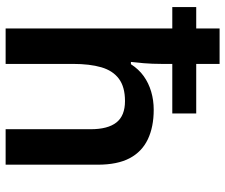

<svg xmlns="http://www.w3.org/2000/svg" viewBox="-79 -721 800 682"><g transform="rotate(90 321.0 -380.0)"><path d="M207 -760V-677H383V-592H207V-553Q207 -521 204.5 -490.5Q202 -460 200 -445H208Q226 -473 250.5 -490.5Q275 -508 305.5 -517Q336 -526 370 -526Q431 -526 475 -505Q519 -484 542 -440.5Q565 -397 565 -327V0H439V-302Q439 -363 415 -393.5Q391 -424 339 -424Q289 -424 260 -402.5Q231 -381 219 -340Q207 -299 207 -239V0H81V-592H5V-677H81V-760Z"/></g></svg>

Font: Noto Sans Thai SemiBold
Style: Regular
Weight: 600
Version: Version 2.001